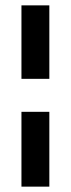

<svg xmlns="http://www.w3.org/2000/svg" viewBox="-20 -664 264 716"><path d="M60 -644H164V-370H60ZM164 32H60V-247H164Z"/></svg>

Font: Lalezar
Style: Regular
Weight: 400
Designer: Borna Izadpanah
Foundry: Borna Izadpanah
Version: Version 1.003